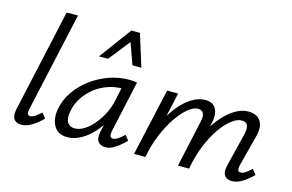

<svg xmlns="http://www.w3.org/2000/svg" viewBox="-91 -925 1742 1146"><g transform="rotate(15 780.0 -352.0)"><path d="M106 6Q85 6 71 -2.5Q57 -11 52.5 -29.5Q48 -48 54 -77L194 -711H264L128 -97Q124 -78 127 -67.5Q130 -57 144 -57Q158 -57 173 -67.5Q188 -78 209 -97L234 -66Q200 -32 168 -13Q136 6 106 6Z M390 7Q330 7 305.5 -37Q281 -81 293 -143Q304 -200 338 -250Q372 -300 422.5 -338Q473 -376 533.5 -398Q594 -420 659 -420Q675 -420 686.5 -418.5Q698 -417 708 -416L638 -97Q630 -55 655 -55Q669 -55 686 -66.5Q703 -78 723 -97L747 -66Q711 -31 682 -12.5Q653 6 625 6Q605 6 590.5 -3Q576 -12 571.5 -30Q567 -48 573 -77L610 -243L651 -277Q638 -218 611 -167Q584 -116 548 -76.5Q512 -37 471 -15Q430 7 390 7ZM418 -55Q448 -55 478 -74Q508 -93 535 -125.5Q562 -158 582 -198Q602 -238 610 -278L633 -386L671 -356Q663 -358 654 -358.5Q645 -359 637 -359Q587 -359 542 -343Q497 -327 461 -298Q425 -269 400 -230Q375 -191 367 -143Q359 -98 374.5 -76.5Q390 -55 418 -55ZM448 -508 595 -707H648L626 -662L504 -508ZM655 -508 600 -661 595 -707H648L710 -508Z M1406 6Q1386 6 1372 -3Q1358 -12 1353.5 -30Q1349 -48 1356 -77L1407 -285Q1415 -316 1408 -337.5Q1401 -359 1371 -359Q1343 -359 1309 -333Q1275 -307 1242 -259.5Q1209 -212 1182 -146Q1155 -80 1141 0H1091Q1114 -102 1148 -181Q1182 -260 1223.5 -313Q1265 -366 1309.5 -393.5Q1354 -421 1396 -421Q1428 -421 1450.5 -407.5Q1473 -394 1481.5 -364Q1490 -334 1477 -285L1428 -97Q1424 -78 1427 -67.5Q1430 -57 1444 -57Q1458 -57 1473 -67.5Q1488 -78 1509 -97L1534 -66Q1500 -32 1468 -13Q1436 6 1406 6ZM801 0 894 -416H962L870 0ZM826 0Q846 -92 878.5 -168.5Q911 -245 951.5 -302Q992 -359 1038 -390Q1084 -421 1131 -421Q1179 -421 1197 -385Q1215 -349 1200 -289L1130 0H1072L1135 -287Q1143 -319 1135.5 -339Q1128 -359 1100 -359Q1073 -359 1039.5 -331.5Q1006 -304 973 -255.5Q940 -207 912.5 -141.5Q885 -76 871 0Z"/></g></svg>

Font: Ysabeau Infant Medium
Style: Italic
Weight: 500
Italic angle: -12°
Designer: Christian Thalmann (Catharsis Fonts)
Version: Version 2.001;gftools[0.9.30]; featfreeze: ss01,ss02,lnum